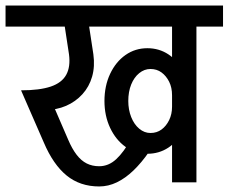

<svg xmlns="http://www.w3.org/2000/svg" viewBox="-45 -658 825 693"><path d="M313 15Q244 15 195.5 -24.5Q147 -64 113 -144L201 -154Q215 -121 231.5 -99.5Q248 -78 268 -68Q288 -58 313 -58ZM113 -144 41 -309H134L201 -154ZM313 15V-58Q347 -58 374.5 -83.5Q402 -109 427 -155L493 -110Q466 -71 437 -43Q408 -15 377 0Q346 15 313 15ZM487 -103Q443 -103 408 -128Q373 -153 352.5 -196.5Q332 -240 332 -294H418Q418 -262 428.5 -235.5Q439 -209 457.5 -193.5Q476 -178 498 -178ZM487 -103 498 -178Q521 -178 538 -190.5Q555 -203 565.5 -224.5Q576 -246 576 -273H634Q634 -225 615 -186Q596 -147 562.5 -125Q529 -103 487 -103ZM332 -293Q332 -348 352.5 -391.5Q373 -435 408 -459.5Q443 -484 487 -484L498 -409Q476 -409 457.5 -394Q439 -379 428.5 -353Q418 -327 418 -293ZM-25 -562V-638H605V-562ZM576 -314Q576 -342 565.5 -363Q555 -384 538 -396.5Q521 -409 498 -409L487 -484Q529 -484 562.5 -462Q596 -440 615 -401.5Q634 -363 634 -314ZM62 -261 31 -332Q98 -332 138 -345.5Q178 -359 194 -388Q210 -417 204 -462H292Q298 -418 287.5 -381.5Q277 -345 252.5 -318Q228 -291 193.5 -276Q159 -261 117 -261ZM204 -462 183 -600H271L292 -462ZM576 0V-626H664V0ZM480 -562V-638H760V-562Z"/></svg>

Font: Akshar Light
Style: Regular
Weight: 400
Version: Version 1.100